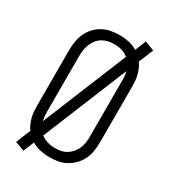

<svg xmlns="http://www.w3.org/2000/svg" viewBox="-201 -880 903 1023"><g transform="rotate(30 250.0 -368.0)"><path d="M113 47 140 -19Q165 -4 193 2Q221 8 250 8Q277 8 303.5 3Q330 -2 353 -15Q376 -28 394.5 -47.5Q413 -67 424.5 -91.5Q436 -116 440 -142Q444 -168 444 -195V-540Q444 -558 442.5 -575Q441 -592 436.5 -609Q432 -626 425 -642Q418 -658 408 -672L445 -761L387 -783L360 -716Q336 -731 307.5 -737Q279 -743 250 -743Q223 -743 197 -738Q171 -733 147.5 -720.5Q124 -708 105.5 -688Q87 -668 76 -644Q65 -620 60.5 -593.5Q56 -567 56 -540V-195Q56 -178 57.5 -160.5Q59 -143 63.5 -126Q68 -109 75 -93Q82 -77 92 -63L56 26ZM250 -49Q227 -49 204.5 -55.5Q182 -62 164 -76L376 -594Q380 -581 381 -567.5Q382 -554 382 -540V-195Q382 -176 379.5 -157.5Q377 -139 369.5 -122Q362 -105 350 -90.5Q338 -76 322 -66Q306 -56 287.5 -52.5Q269 -49 250 -49ZM124 -141Q121 -155 119.5 -168.5Q118 -182 118 -195V-540Q118 -559 121 -577.5Q124 -596 131 -613Q138 -630 150 -645Q162 -660 178 -669.5Q194 -679 212.5 -683Q231 -687 250 -687Q273 -687 296 -680.5Q319 -674 336 -659Z"/></g></svg>

Font: Iosevka SS09 Light
Style: Regular
Weight: 300
Monospace: yes
Designer: Belleve Invis
Foundry: Belleve Invis
Version: Version 5.2.1; ttfautohint (v1.8.3)